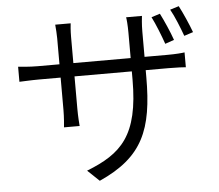

<svg xmlns="http://www.w3.org/2000/svg" viewBox="-57 -854 1114 978"><g transform="rotate(-5 500.0 -364.5)"><path d="M793 -760 749 -746C768 -709 792 -648 807 -605L853 -621C839 -662 811 -725 793 -760ZM892 -790 847 -776C868 -739 891 -681 907 -637L953 -652C938 -693 911 -754 892 -790ZM50 -554V-477C60 -477 107 -480 149 -480H261V-313C261 -277 257 -234 256 -226H336C335 -234 332 -278 332 -313V-480H625V-438C625 -151 533 -66 354 4L414 61C639 -40 696 -175 696 -445V-480H813C856 -480 892 -478 901 -477V-553C890 -551 856 -548 813 -548H696V-677C696 -716 700 -748 701 -757H620C622 -749 625 -716 625 -677V-548H332V-682C332 -715 335 -743 336 -751H257C259 -729 261 -701 261 -681V-548H149C108 -548 58 -553 50 -554Z"/></g></svg>

Font: ChiuKong Gothic MN Normal
Style: Regular
Weight: 350
Designer: Ryoko NISHIZUKA 西塚涼子 (kana, bopomofo & ideographs); Paul D. Hunt (Latin, Greek & Cyrillic); Sandoll Communications 산돌커뮤니
Foundry: Adobe
Version: Version 1.300